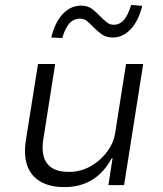

<svg xmlns="http://www.w3.org/2000/svg" viewBox="-20 -755 663 783"><path d="M243 8Q183 8 144 -15Q105 -38 90.5 -81.5Q76 -125 86 -186L135 -494H205L157 -189Q150 -150 157.5 -119.5Q165 -89 190 -71.5Q215 -54 261 -54Q309 -54 349.5 -77Q390 -100 417 -136.5Q444 -173 450 -215L494 -494H564L486 0H422L439 -110H436Q403 -50 355 -21Q307 8 243 8ZM234 -600 189 -602Q204 -664 236 -698Q268 -732 311 -732Q339 -732 357 -717.5Q375 -703 391 -686Q403 -674 415.5 -664Q428 -654 443 -654Q469 -654 486 -674.5Q503 -695 515 -735L560 -731Q545 -670 513 -636Q481 -602 440 -602Q412 -602 393 -616.5Q374 -631 358 -647Q346 -660 334 -669.5Q322 -679 306 -679Q280 -679 262.5 -659Q245 -639 234 -600Z"/></svg>

Font: Nunito Sans 7pt Light
Style: Italic
Weight: 300
Italic angle: -9°
Designer: Vernon Adams
Foundry: Vernon Adams
Version: Version 3.101;gftools[0.9.27]